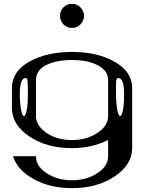

<svg xmlns="http://www.w3.org/2000/svg" viewBox="-20 -770 790 998"><path d="M625 -281.2Q625 -364.3 594.7 -364.3Q585.9 -364.3 584 -350.6Q583 -341.8 583 -281.2Q583 -234.4 589.8 -198.2Q595.7 -167 604.5 -167Q613.3 -167 619.1 -198.2Q625 -228.5 625 -281.2ZM123 -351.6Q122.1 -364.3 113.3 -364.3Q83 -364.3 83 -281.2Q83 -234.4 89.8 -198.2Q95.7 -167 104.5 -167Q113.3 -167 119.1 -198.2Q125 -228.5 125 -281.2Q125 -334 123 -351.6ZM542 -167V-354.5Q542 -402.3 488.3 -430.7Q436.5 -458 354.5 -458Q272.5 -458 219.7 -431.6Q167 -405.3 167 -354.5V-167Q167 -116.2 221.7 -79.1Q276.4 -42 354.5 -42Q429.7 -42 486.3 -79.1Q542 -115.2 542 -167ZM667 0Q667 85.9 575.2 147.5Q484.4 208 354.5 208Q240.2 208 155.3 161.1Q69.3 113.3 47.9 42H167Q167 93.8 221.7 129.9Q278.3 167 354.5 167Q429.7 167 486.3 129.9Q542 93.8 542 42V-42Q456.1 0 354.5 0Q222.7 0 132.8 -60.5Q42 -122.1 42 -208V-312.5Q42 -398.4 131.8 -449.2Q221.7 -500 354.5 -500Q487.3 -500 577.1 -448.2Q667 -396.5 667 -312.5ZM398.4 -643.6Q380.9 -625 354.5 -625Q327.1 -625 309.6 -643.6Q292 -662.1 292 -687.5Q292 -712.9 309.6 -731.4Q327.1 -750 354.5 -750Q380.9 -750 398.4 -731.4Q417 -710.9 417 -687.5Q417 -664.1 398.4 -643.6Z"/></svg>

Font: okolaksMetalik
Style: bold
Weight: 700
Width: 7
Version: Version 0.6